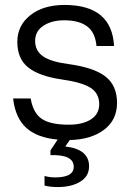

<svg xmlns="http://www.w3.org/2000/svg" viewBox="-20 -552 529 776"><path d="M241 -532Q432 -532 441 -366H370Q365 -421 332 -445.5Q299 -470 239 -470Q189 -470 155.5 -448Q122 -426 122 -387Q122 -346 154.5 -324Q187 -302 257 -293Q360 -279 406.5 -242.5Q453 -206 453 -136Q453 -67 400.5 -27.5Q348 12 262 14L244 40Q340 51 340 120Q340 161 304 182.5Q268 204 214 204Q182 204 160 198V159Q179 165 203 165Q278 165 278 122Q278 72 184 75V56L213 12Q131 5 86.5 -35Q42 -75 33 -154H104Q114 -95 149 -71.5Q184 -48 258 -48Q314 -48 347.5 -69.5Q381 -91 381 -131Q381 -174 347 -196.5Q313 -219 229 -231Q139 -244 94.5 -279Q50 -314 50 -383Q50 -449 102.5 -490.5Q155 -532 241 -532Z"/></svg>

Font: Nacelle Light
Style: Regular
Weight: 300
Designer: Sora Sagano
Foundry: Sora Sagano
Version: Version 1.000;FEAKit 1.0